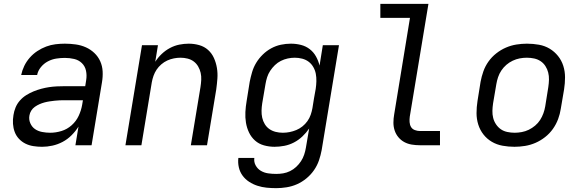

<svg xmlns="http://www.w3.org/2000/svg" viewBox="-20 -755 3040 998"><path d="M199 8H198Q176 8 153.5 4.5Q131 1 112 -8.5Q93 -18 78.5 -33.5Q64 -49 56.5 -69Q49 -89 47.5 -111.5Q46 -134 50 -157Q53 -177 61 -196.5Q69 -216 83.5 -232.5Q98 -249 116.5 -260.5Q135 -272 154.5 -280Q174 -288 194.5 -293.5Q215 -299 235 -302Q255 -305 275.5 -306Q296 -307 316 -307H423L428 -339Q432 -364 427 -387.5Q422 -411 405.5 -427Q389 -443 365.5 -448.5Q342 -454 317 -454Q295 -454 272.5 -450.5Q250 -447 229 -436Q208 -425 192.5 -406Q177 -387 173 -365H90Q95 -389 106 -412Q117 -435 134.5 -455Q152 -475 174 -489.5Q196 -504 220 -513Q244 -522 268.5 -525Q293 -528 317 -528Q346 -528 374 -524Q402 -520 426.5 -509Q451 -498 470.5 -479.5Q490 -461 501 -436.5Q512 -412 513.5 -384Q515 -356 510 -327L456 0H372L388 -97Q373 -73 352 -52Q331 -31 305.5 -17.5Q280 -4 252.5 2Q225 8 199 8ZM241 -65Q270 -65 299.5 -74Q329 -83 352.5 -104Q376 -125 389 -153Q402 -181 407 -210L411 -234H316Q303 -234 290 -233.5Q277 -233 264 -231.5Q251 -230 237.5 -228Q224 -226 211 -222.5Q198 -219 185.5 -213.5Q173 -208 161.5 -200Q150 -192 142.5 -180Q135 -168 133 -155Q129 -134 137.5 -114.5Q146 -95 162 -84Q178 -73 199 -69Q220 -65 241 -65Z M632 0 718 -520H801L787 -434Q801 -456 820.5 -474.5Q840 -493 863.5 -505.5Q887 -518 912 -523Q937 -528 961 -528Q989 -528 1015.5 -520.5Q1042 -513 1061.5 -495.5Q1081 -478 1092 -453.5Q1103 -429 1107.5 -402Q1112 -375 1110 -347Q1108 -319 1104 -290L1056 0H972L1022 -302Q1025 -321 1026 -340Q1027 -359 1023 -376.5Q1019 -394 1010 -409.5Q1001 -425 987 -435.5Q973 -446 955 -450.5Q937 -455 918 -455Q901 -455 883.5 -451.5Q866 -448 849.5 -440.5Q833 -433 818.5 -420.5Q804 -408 794 -393Q784 -378 778 -361Q772 -344 769 -327L715 0Z M1416 223Q1390 223 1365.5 220.5Q1341 218 1318 210.5Q1295 203 1275 190Q1255 177 1241 158Q1227 139 1221.5 115Q1216 91 1219 66H1302Q1299 87 1309 105Q1319 123 1336 133Q1353 143 1373.5 146Q1394 149 1416 149Q1434 149 1452 146Q1470 143 1487.5 134.5Q1505 126 1519.5 112.5Q1534 99 1544.5 83Q1555 67 1561 49Q1567 31 1570 13L1587 -87Q1572 -65 1552 -46Q1532 -27 1508 -14.5Q1484 -2 1458 3Q1432 8 1407 8Q1379 8 1352 0.5Q1325 -7 1305.5 -24.5Q1286 -42 1274.5 -66Q1263 -90 1258.5 -117Q1254 -144 1255.5 -172.5Q1257 -201 1262 -230L1278 -330Q1283 -355 1290.5 -380.5Q1298 -406 1312 -429Q1326 -452 1346 -471.5Q1366 -491 1390 -504Q1414 -517 1440 -522.5Q1466 -528 1492 -528Q1519 -528 1544.5 -521.5Q1570 -515 1590 -499.5Q1610 -484 1622.5 -461.5Q1635 -439 1641 -414L1658 -520H1742L1652 25Q1647 52 1638 78.5Q1629 105 1612.5 129Q1596 153 1573 172Q1550 191 1524 202.5Q1498 214 1470 218.5Q1442 223 1416 223ZM1450 -65Q1468 -65 1485.5 -68.5Q1503 -72 1520 -79Q1537 -86 1552 -98Q1567 -110 1578 -125.5Q1589 -141 1595 -158.5Q1601 -176 1604 -193Q1608 -218 1612 -243Q1616 -268 1621 -293Q1624 -313 1624.5 -333Q1625 -353 1621.5 -371.5Q1618 -390 1608.5 -406.5Q1599 -423 1584.5 -434Q1570 -445 1551 -450Q1532 -455 1512 -455Q1494 -455 1475.5 -451Q1457 -447 1440 -438.5Q1423 -430 1409 -416.5Q1395 -403 1384.5 -387Q1374 -371 1368.5 -353.5Q1363 -336 1360 -318L1343 -218Q1340 -199 1339.5 -180Q1339 -161 1343 -143Q1347 -125 1356.5 -109.5Q1366 -94 1380.5 -84Q1395 -74 1413 -69.5Q1431 -65 1450 -65Z M2163 0Q2141 0 2120 -3.5Q2099 -7 2081.5 -16.5Q2064 -26 2051 -41.5Q2038 -57 2031.5 -76.5Q2025 -96 2025 -117.5Q2025 -139 2029 -161L2111 -662H1957V-735H2207L2110 -149Q2108 -135 2109 -120.5Q2110 -106 2116.5 -95Q2123 -84 2136 -79Q2149 -74 2163 -74H2267V0Z M2654 8Q2623 8 2592.5 2.5Q2562 -3 2536.5 -18Q2511 -33 2493 -56Q2475 -79 2466 -107.5Q2457 -136 2457 -167Q2457 -198 2462 -230L2478 -330Q2483 -357 2492.5 -384Q2502 -411 2519 -435Q2536 -459 2559.5 -477.5Q2583 -496 2609.5 -507.5Q2636 -519 2664 -523.5Q2692 -528 2719 -528Q2751 -528 2781.5 -522.5Q2812 -517 2837 -502Q2862 -487 2880.5 -464Q2899 -441 2908 -412.5Q2917 -384 2917 -353Q2917 -322 2912 -290L2895 -190Q2891 -163 2881 -136Q2871 -109 2854 -85Q2837 -61 2813.5 -42.5Q2790 -24 2763.5 -12.5Q2737 -1 2709 3.5Q2681 8 2654 8ZM2655 -65Q2673 -65 2692 -68.5Q2711 -72 2728.5 -80.5Q2746 -89 2761.5 -102Q2777 -115 2787.5 -131.5Q2798 -148 2804.5 -166Q2811 -184 2814 -202L2830 -302Q2833 -322 2833.5 -341Q2834 -360 2829.5 -378Q2825 -396 2815 -411.5Q2805 -427 2790 -437Q2775 -447 2756.5 -451Q2738 -455 2718 -455Q2700 -455 2681.5 -451.5Q2663 -448 2645 -439.5Q2627 -431 2612 -418Q2597 -405 2586 -388.5Q2575 -372 2569 -354Q2563 -336 2560 -318L2543 -218Q2540 -198 2539.5 -179Q2539 -160 2543.5 -142Q2548 -124 2558.5 -108.5Q2569 -93 2583.5 -83Q2598 -73 2617 -69Q2636 -65 2655 -65Z"/></svg>

Font: Iosevka SS04 Extended
Style: Italic
Weight: 400
Width: 7
Italic angle: -9°
Monospace: yes
Designer: Belleve Invis
Foundry: Belleve Invis
Version: Version 19.0.0; ttfautohint (v1.8.4)